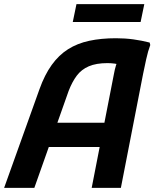

<svg xmlns="http://www.w3.org/2000/svg" viewBox="-30 -914 751 934"><path d="M-10 0 162 -480Q187 -550 221.5 -598Q256 -646 301 -674.5Q346 -703 404 -715.5Q462 -728 534 -728Q578 -728 618.5 -722.5Q659 -717 698 -707L701 -695Q690 -666 681 -625Q672 -584 666 -554L558 0H416L524 -553Q528 -576 534.5 -597Q541 -618 550 -632L557 -597Q547 -602 528.5 -604.5Q510 -607 493 -607Q438 -607 402 -591.5Q366 -576 343.5 -546Q321 -516 304 -472L137 0ZM169 -199 205 -317H510L487 -199ZM342 -894H672L654 -807H324Z"/></svg>

Font: Kufam SemiBold
Style: Italic
Weight: 600
Italic angle: -11°
Designer: Artur Schmal
Foundry: Original Type
Version: Version 1.301; ttfautohint (v1.8.3)